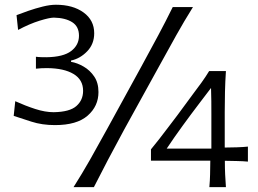

<svg xmlns="http://www.w3.org/2000/svg" viewBox="-20 -773 1065 793"><path d="M207 -256.3Q153.8 -256.3 109.9 -270.5Q65.9 -284.7 36.6 -294.4L43 -355Q84 -336.4 125.2 -323Q166.5 -309.6 201.2 -309.6Q267.6 -310.5 295.4 -335Q323.2 -359.4 323.2 -397.9Q323.2 -443.8 283.7 -467.5Q244.1 -491.2 174.3 -491.7Q163.1 -491.7 151.4 -491.2Q139.6 -490.7 128.4 -489.3V-538.6Q139.6 -537.1 150.4 -536.9Q161.1 -536.6 171.9 -536.6Q241.7 -537.6 273.9 -562.3Q306.2 -586.9 306.2 -625.5Q306.2 -663.6 278.1 -681.4Q250 -699.2 202.6 -700.2Q184.6 -700.2 143.6 -687.5Q102.5 -674.8 54.7 -649.4L48.3 -710.4Q68.4 -718.3 97.2 -728.3Q126 -738.3 156.2 -745.8Q186.5 -753.4 210.9 -753.4Q281.2 -753.4 325.2 -721.4Q369.1 -689.5 369.1 -635.7Q369.1 -591.3 340.3 -561.3Q311.5 -531.2 273.4 -522.9V-517.6Q299.3 -513.2 325.4 -498Q351.6 -482.9 369.1 -457Q386.7 -431.2 386.7 -392.6Q386.7 -334.5 342 -295.4Q297.4 -256.3 207 -256.3ZM283.7 0Q319.8 -57.1 351.3 -112.5Q382.8 -168 421.9 -239.3L563.5 -497.6Q604 -571.8 634 -627.9Q664.1 -684.1 693.4 -743.7H776.9Q739.7 -684.1 708.3 -627.9Q676.8 -571.8 636.2 -497.6L493.7 -239.3Q455.1 -168 425.8 -112.5Q396.5 -57.1 367.7 0ZM908.7 -108.9Q908.7 -77.6 909.9 -52.7Q911.1 -27.8 913.1 0H844.7Q847.2 -27.8 847.7 -53Q848.1 -78.1 848.6 -109.4H603.5V-156.2Q617.7 -172.9 636.7 -197.5Q655.8 -222.2 676 -248.8Q696.3 -275.4 712.9 -297.4L776.9 -384.3Q794.4 -407.2 812 -431.6Q829.6 -456.1 843.8 -479.5H913.1Q910.2 -435.5 909.2 -393.6Q908.2 -351.6 908.2 -310.1V-163.6Q932.6 -163.6 958.7 -164.6Q984.9 -165.5 1003.9 -167.5V-105.5Q984.9 -107.4 958.7 -107.9Q932.6 -108.4 908.7 -108.9ZM668.5 -159.2H853V-300.3Q853 -327.6 852.8 -355Q852.5 -382.3 851.6 -409.7L804.7 -348.1Q769 -301.3 734.4 -253.7Q699.7 -206.1 668.5 -159.2Z"/></svg>

Font: Pinar-FD Regular
Style: FD-Regular
Weight: 400
Designer: Amin Abedi
Version: Version 3.000